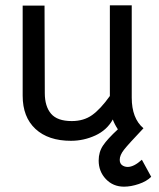

<svg xmlns="http://www.w3.org/2000/svg" viewBox="-20 -520 597 720"><path d="M547 143Q530 160 500.5 170Q471 180 445 180Q404 180 377 151.5Q350 123 350 82Q350 50 366.5 25.5Q383 1 422 -35Q409 -55 403 -72Q381 -32 337.5 -12Q294 8 246 8Q161 8 113 -36.5Q65 -81 65 -161V-499H147L148 -171Q148 -121 171.5 -93.5Q195 -66 249 -66Q294 -66 325.5 -88.5Q357 -111 392 -160V-500H474V-154Q474 -76 518 -39Q461 21 445 41.5Q429 62 429 79Q429 93 438 99.5Q447 106 459 106Q482 106 512 79Z"/></svg>

Font: Bellota Text
Style: Bold
Weight: 700
Designer: Kemie Guaida
Foundry: Kemie Guaida
Version: Version 4.001